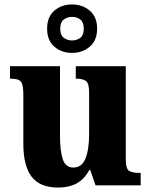

<svg xmlns="http://www.w3.org/2000/svg" viewBox="-20 -834 678 864"><path d="M242 10Q160 10 122.5 -38.5Q85 -87 85 -188V-409Q85 -452 74.5 -466Q64 -480 29 -480H25V-536H250V-222Q250 -155 262.5 -117.5Q275 -80 310 -80Q348 -80 364.5 -120.5Q381 -161 381 -230V-418Q381 -461 365.5 -470.5Q350 -480 324 -480H321V-536H546V-118Q546 -74 561.5 -65Q577 -56 603 -56H613V0H410L386 -69H382Q359 -27 324.5 -8.5Q290 10 242 10ZM304 -596Q257 -596 224.5 -624Q192 -652 192 -705Q192 -758 224.5 -786Q257 -814 304 -814Q351 -814 384 -786Q417 -758 417 -705Q417 -652 384 -624Q351 -596 304 -596ZM304 -652Q326 -652 341.5 -664Q357 -676 357 -705Q357 -734 341.5 -746Q326 -758 304 -758Q283 -758 267 -746Q251 -734 251 -705Q251 -676 267 -664Q283 -652 304 -652Z"/></svg>

Font: Noto Serif Thai SemiCondensed ExtraBold
Style: Regular
Weight: 800
Width: 4
Designer: Monotype Design Team
Foundry: Monotype Imaging Inc.
Version: Version 2.002; ttfautohint (v1.8.4.7-5d5b)